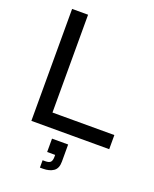

<svg xmlns="http://www.w3.org/2000/svg" viewBox="-175 -826 944 1175"><g transform="rotate(20 296.5 -239.0)"><path d="M86 0V-729H190V-75L173 -92H593V0ZM233 251V203H250Q276 203 285 192.5Q294 182 294 159V146H242V59H347V171Q347 215 321 233Q295 251 253 251Z"/></g></svg>

Font: BDO Grotesk
Style: Regular
Weight: 400
Designer: Deni Anggara
Foundry: Lokal Container
Version: Version 2.000